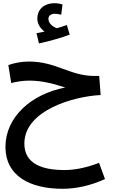

<svg xmlns="http://www.w3.org/2000/svg" viewBox="-20 -907 709 1198"><path d="M223 -636C286 -649 365 -672 415 -691L397 -751C378 -744 357 -737 335 -731C311 -739 282 -760 282 -790C282 -808 298 -821 321 -821C337 -821 349 -818 362 -815L370 -879C355 -884 337 -887 319 -887C265 -887 213 -857 213 -790C213 -757 233 -728 258 -710C245 -707 230 -704 208 -700ZM371 271C452 271 545 252 635 210L598 109C526 137 452 154 382 154C245 154 132 116 132 -11C132 -219 440 -306 608 -314L599 -433H570C416 -433 331 -523 161 -523C114 -523 68 -514 32 -501L50 -389C80 -396 118 -404 163 -404C252 -404 326 -380 387 -361C172 -319 14 -175 14 10C14 191 167 271 371 271Z"/></svg>

Font: Noto Sans Arabic UI SmBd
Style: Regular
Weight: 600
Designer: Monotype Design Team, Nadine Chahine and Nizar Qandah
Foundry: Monotype Imaging Inc.
Version: Version 2.010